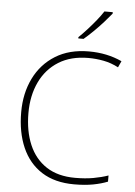

<svg xmlns="http://www.w3.org/2000/svg" viewBox="-62 -997 743 1054"><g transform="rotate(5 309.0 -470.0)"><path d="M405 -688Q309 -688 241.5 -646Q174 -604 138.5 -529.5Q103 -455 103 -359Q103 -259 135 -184Q167 -109 230.5 -67.5Q294 -26 389 -26Q445 -26 489.5 -34Q534 -42 571 -55V-21Q536 -7 491 1.5Q446 10 387 10Q280 10 208 -36Q136 -82 99.5 -165.5Q63 -249 63 -360Q63 -464 103.5 -546.5Q144 -629 220.5 -676.5Q297 -724 405 -724Q505 -724 587 -686L571 -651Q531 -672 489 -680Q447 -688 405 -688ZM516 -942Q499 -921 474.5 -893.5Q450 -866 422 -838.5Q394 -811 369 -790H340V-797Q361 -817 386 -844.5Q411 -872 433.5 -900Q456 -928 470 -950H516Z"/></g></svg>

Font: Noto Sans Lao UI ExtLt
Style: Regular
Weight: 200
Designer: Monotype Design Team
Foundry: Monotype Imaging Inc.
Version: Version 2.000; ttfautohint (v1.8.4.7-5d5b)